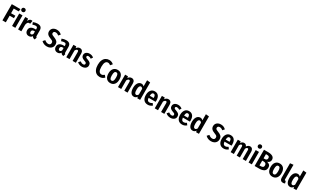

<svg xmlns="http://www.w3.org/2000/svg" viewBox="615 -3935 11414 7085"><g transform="rotate(30 6322.5 -392.5)"><path d="M62 -692H431L416 -587H206V-388H389V-283H206V0H62Z M625 -720Q625 -685 601.5 -661.5Q578 -638 542 -638Q506 -638 482.5 -661.5Q459 -685 459 -720Q459 -755 482.5 -778Q506 -801 542 -801Q578 -801 601.5 -778Q625 -755 625 -720ZM612 0H473V-530H612Z M1033 -537 1010 -403Q989 -409 968 -409Q926 -409 903.5 -377.5Q881 -346 868 -281V0H729V-530H850L861 -433Q879 -486 911 -515Q943 -544 986 -544Q1012 -544 1033 -537Z M1474 -78 1445 14Q1400 9 1372.5 -8Q1345 -25 1331 -61Q1283 16 1189 16Q1117 16 1074.5 -29Q1032 -74 1032 -148Q1032 -234 1090 -280Q1148 -326 1258 -326H1305V-356Q1305 -405 1286.5 -424Q1268 -443 1224 -443Q1173 -443 1098 -416L1066 -507Q1110 -526 1157.5 -536Q1205 -546 1247 -546Q1346 -546 1393.5 -500.5Q1441 -455 1441 -364V-140Q1441 -112 1448.5 -99Q1456 -86 1474 -78ZM1305 -142V-247H1271Q1219 -247 1194.5 -225Q1170 -203 1170 -159Q1170 -123 1185.5 -103.5Q1201 -84 1228 -84Q1253 -84 1272.5 -99Q1292 -114 1305 -142Z M2189 -621 2122 -544Q2089 -573 2056 -586.5Q2023 -600 1987 -600Q1946 -600 1922.5 -579.5Q1899 -559 1899 -523Q1899 -499 1909.5 -482.5Q1920 -466 1946 -451Q1972 -436 2022 -418Q2116 -384 2161 -335.5Q2206 -287 2206 -199Q2206 -137 2176 -88.5Q2146 -40 2090.5 -12Q2035 16 1960 16Q1819 16 1725 -80L1797 -160Q1835 -127 1872.5 -110Q1910 -93 1953 -93Q2002 -93 2029 -119Q2056 -145 2056 -190Q2056 -231 2032 -255Q2008 -279 1941 -303Q1839 -340 1795 -389Q1751 -438 1751 -513Q1751 -570 1780 -614.5Q1809 -659 1860 -683.5Q1911 -708 1975 -708Q2043 -708 2094.5 -686Q2146 -664 2189 -621Z M2695 -78 2666 14Q2621 9 2593.5 -8Q2566 -25 2552 -61Q2504 16 2410 16Q2338 16 2295.5 -29Q2253 -74 2253 -148Q2253 -234 2311 -280Q2369 -326 2479 -326H2526V-356Q2526 -405 2507.5 -424Q2489 -443 2445 -443Q2394 -443 2319 -416L2287 -507Q2331 -526 2378.5 -536Q2426 -546 2468 -546Q2567 -546 2614.5 -500.5Q2662 -455 2662 -364V-140Q2662 -112 2669.5 -99Q2677 -86 2695 -78ZM2526 -142V-247H2492Q2440 -247 2415.5 -225Q2391 -203 2391 -159Q2391 -123 2406.5 -103.5Q2422 -84 2449 -84Q2474 -84 2493.5 -99Q2513 -114 2526 -142Z M3191 -391V0H3052V-371Q3052 -409 3040.5 -425Q3029 -441 3007 -441Q2963 -441 2921 -367V0H2782V-530H2903L2913 -464Q2944 -505 2978 -525.5Q3012 -546 3057 -546Q3120 -546 3155.5 -504.5Q3191 -463 3191 -391Z M3644 -482 3592 -405Q3533 -445 3477 -445Q3446 -445 3429.5 -431.5Q3413 -418 3413 -395Q3413 -378 3421 -367Q3429 -356 3450 -345Q3471 -334 3514 -320Q3589 -295 3625 -257Q3661 -219 3661 -154Q3661 -75 3601 -29.5Q3541 16 3450 16Q3390 16 3339.5 -4.5Q3289 -25 3252 -60L3319 -135Q3383 -85 3445 -85Q3480 -85 3499.5 -100.5Q3519 -116 3519 -144Q3519 -165 3511 -178Q3503 -191 3481.5 -202Q3460 -213 3416 -228Q3342 -254 3308.5 -291.5Q3275 -329 3275 -387Q3275 -432 3298.5 -468Q3322 -504 3366 -525Q3410 -546 3469 -546Q3521 -546 3565.5 -529.5Q3610 -513 3644 -482Z M4400 -634 4331 -552Q4303 -575 4275.5 -587Q4248 -599 4218 -599Q4079 -599 4079 -347Q4079 -217 4116 -157Q4153 -97 4219 -97Q4253 -97 4280 -110.5Q4307 -124 4340 -151L4407 -70Q4372 -32 4322 -8Q4272 16 4211 16Q4126 16 4062.5 -24.5Q3999 -65 3963.5 -146.5Q3928 -228 3928 -347Q3928 -464 3964.5 -545Q4001 -626 4065 -667Q4129 -708 4210 -708Q4268 -708 4313 -689.5Q4358 -671 4400 -634Z M4893 -265Q4893 -134 4831 -59Q4769 16 4660 16Q4551 16 4489 -57.5Q4427 -131 4427 -265Q4427 -397 4489 -471.5Q4551 -546 4661 -546Q4770 -546 4831.5 -473.5Q4893 -401 4893 -265ZM4572 -265Q4572 -170 4593.5 -129Q4615 -88 4660 -88Q4705 -88 4727 -130Q4749 -172 4749 -265Q4749 -359 4727.5 -400.5Q4706 -442 4661 -442Q4615 -442 4593.5 -400.5Q4572 -359 4572 -265Z M5394 -391V0H5255V-371Q5255 -409 5243.5 -425Q5232 -441 5210 -441Q5166 -441 5124 -367V0H4985V-530H5106L5116 -464Q5147 -505 5181 -525.5Q5215 -546 5260 -546Q5323 -546 5358.5 -504.5Q5394 -463 5394 -391Z M5929 -741V0H5806L5799 -62Q5749 16 5665 16Q5576 16 5528.5 -58Q5481 -132 5481 -265Q5481 -348 5505.5 -412Q5530 -476 5574.5 -511Q5619 -546 5676 -546Q5745 -546 5790 -493V-756ZM5790 -147V-393Q5772 -418 5754 -430.5Q5736 -443 5713 -443Q5672 -443 5649 -400.5Q5626 -358 5626 -265Q5626 -168 5646.5 -128Q5667 -88 5706 -88Q5732 -88 5752 -103Q5772 -118 5790 -147Z M6460 -223H6162Q6168 -148 6195 -118Q6222 -88 6270 -88Q6301 -88 6329 -98.5Q6357 -109 6388 -133L6445 -55Q6364 16 6260 16Q6144 16 6082.5 -58Q6021 -132 6021 -262Q6021 -390 6079.5 -468Q6138 -546 6245 -546Q6348 -546 6405.5 -476.5Q6463 -407 6463 -277Q6463 -268 6460 -223ZM6327 -317Q6327 -384 6307.5 -417.5Q6288 -451 6246 -451Q6207 -451 6186.5 -419Q6166 -387 6162 -310H6327Z M6961 -391V0H6822V-371Q6822 -409 6810.5 -425Q6799 -441 6777 -441Q6733 -441 6691 -367V0H6552V-530H6673L6683 -464Q6714 -505 6748 -525.5Q6782 -546 6827 -546Q6890 -546 6925.5 -504.5Q6961 -463 6961 -391Z M7414 -482 7362 -405Q7303 -445 7247 -445Q7216 -445 7199.5 -431.5Q7183 -418 7183 -395Q7183 -378 7191 -367Q7199 -356 7220 -345Q7241 -334 7284 -320Q7359 -295 7395 -257Q7431 -219 7431 -154Q7431 -75 7371 -29.5Q7311 16 7220 16Q7160 16 7109.5 -4.5Q7059 -25 7022 -60L7089 -135Q7153 -85 7215 -85Q7250 -85 7269.5 -100.5Q7289 -116 7289 -144Q7289 -165 7281 -178Q7273 -191 7251.5 -202Q7230 -213 7186 -228Q7112 -254 7078.5 -291.5Q7045 -329 7045 -387Q7045 -432 7068.5 -468Q7092 -504 7136 -525Q7180 -546 7239 -546Q7291 -546 7335.5 -529.5Q7380 -513 7414 -482Z M7921 -223H7623Q7629 -148 7656 -118Q7683 -88 7731 -88Q7762 -88 7790 -98.5Q7818 -109 7849 -133L7906 -55Q7825 16 7721 16Q7605 16 7543.5 -58Q7482 -132 7482 -262Q7482 -390 7540.5 -468Q7599 -546 7706 -546Q7809 -546 7866.5 -476.5Q7924 -407 7924 -277Q7924 -268 7921 -223ZM7788 -317Q7788 -384 7768.5 -417.5Q7749 -451 7707 -451Q7668 -451 7647.5 -419Q7627 -387 7623 -310H7788Z M8435 -741V0H8312L8305 -62Q8255 16 8171 16Q8082 16 8034.5 -58Q7987 -132 7987 -265Q7987 -348 8011.5 -412Q8036 -476 8080.5 -511Q8125 -546 8182 -546Q8251 -546 8296 -493V-756ZM8296 -147V-393Q8278 -418 8260 -430.5Q8242 -443 8219 -443Q8178 -443 8155 -400.5Q8132 -358 8132 -265Q8132 -168 8152.5 -128Q8173 -88 8212 -88Q8238 -88 8258 -103Q8278 -118 8296 -147Z M9181 -621 9114 -544Q9081 -573 9048 -586.5Q9015 -600 8979 -600Q8938 -600 8914.5 -579.5Q8891 -559 8891 -523Q8891 -499 8901.5 -482.5Q8912 -466 8938 -451Q8964 -436 9014 -418Q9108 -384 9153 -335.5Q9198 -287 9198 -199Q9198 -137 9168 -88.5Q9138 -40 9082.5 -12Q9027 16 8952 16Q8811 16 8717 -80L8789 -160Q8827 -127 8864.5 -110Q8902 -93 8945 -93Q8994 -93 9021 -119Q9048 -145 9048 -190Q9048 -231 9024 -255Q9000 -279 8933 -303Q8831 -340 8787 -389Q8743 -438 8743 -513Q8743 -570 8772 -614.5Q8801 -659 8852 -683.5Q8903 -708 8967 -708Q9035 -708 9086.5 -686Q9138 -664 9181 -621Z M9694 -223H9396Q9402 -148 9429 -118Q9456 -88 9504 -88Q9535 -88 9563 -98.5Q9591 -109 9622 -133L9679 -55Q9598 16 9494 16Q9378 16 9316.5 -58Q9255 -132 9255 -262Q9255 -390 9313.5 -468Q9372 -546 9479 -546Q9582 -546 9639.5 -476.5Q9697 -407 9697 -277Q9697 -268 9694 -223ZM9561 -317Q9561 -384 9541.5 -417.5Q9522 -451 9480 -451Q9441 -451 9420.5 -419Q9400 -387 9396 -310H9561Z M10436 -391V0H10299V-372Q10299 -410 10288 -425.5Q10277 -441 10257 -441Q10235 -441 10216 -423.5Q10197 -406 10180 -371V0H10043V-372Q10043 -441 10001 -441Q9958 -441 9923 -371V0H9786V-530H9907L9916 -465Q9972 -546 10054 -546Q10094 -546 10124 -523.5Q10154 -501 10168 -460Q10225 -546 10310 -546Q10367 -546 10401.5 -504Q10436 -462 10436 -391Z M10701 -720Q10701 -685 10677.5 -661.5Q10654 -638 10618 -638Q10582 -638 10558.5 -661.5Q10535 -685 10535 -720Q10535 -755 10558.5 -778Q10582 -801 10618 -801Q10654 -801 10677.5 -778Q10701 -755 10701 -720ZM10688 0H10549V-530H10688Z M11278 -200Q11278 -95 11205.5 -47.5Q11133 0 11005 0H10808V-692H10980Q11110 -692 11180.5 -648.5Q11251 -605 11251 -515Q11251 -456 11217 -418.5Q11183 -381 11129 -366Q11197 -352 11237.5 -314Q11278 -276 11278 -200ZM10952 -588V-410H11003Q11105 -410 11105 -502Q11105 -548 11078.5 -568Q11052 -588 10994 -588ZM11129 -207Q11129 -261 11100 -286.5Q11071 -312 11013 -312H10952V-107H11006Q11066 -107 11097.5 -129Q11129 -151 11129 -207Z M11802 -265Q11802 -134 11740 -59Q11678 16 11569 16Q11460 16 11398 -57.5Q11336 -131 11336 -265Q11336 -397 11398 -471.5Q11460 -546 11570 -546Q11679 -546 11740.5 -473.5Q11802 -401 11802 -265ZM11481 -265Q11481 -170 11502.5 -129Q11524 -88 11569 -88Q11614 -88 11636 -130Q11658 -172 11658 -265Q11658 -359 11636.5 -400.5Q11615 -442 11570 -442Q11524 -442 11502.5 -400.5Q11481 -359 11481 -265Z M11889 -120V-741L12028 -756V-126Q12028 -95 12053 -95Q12067 -95 12077 -100L12104 -3Q12068 16 12019 16Q11958 16 11923.5 -20Q11889 -56 11889 -120Z M12586 -741V0H12463L12456 -62Q12406 16 12322 16Q12233 16 12185.5 -58Q12138 -132 12138 -265Q12138 -348 12162.5 -412Q12187 -476 12231.5 -511Q12276 -546 12333 -546Q12402 -546 12447 -493V-756ZM12447 -147V-393Q12429 -418 12411 -430.5Q12393 -443 12370 -443Q12329 -443 12306 -400.5Q12283 -358 12283 -265Q12283 -168 12303.5 -128Q12324 -88 12363 -88Q12389 -88 12409 -103Q12429 -118 12447 -147Z"/></g></svg>

Font: Fira Sans Condensed SemiBold
Style: Regular
Weight: 600
Width: 3
Designer: bBox Type GmbH & Carrois Corporate GbR & Edenspiekermann AG
Foundry: bBox Type GmbH & Carrois Corporate GbR & Edenspiekermann AG
Version: Version 4.301